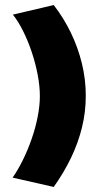

<svg xmlns="http://www.w3.org/2000/svg" viewBox="-20 -702 410 761"><path d="M31 -644Q52 -618 71.5 -579Q91 -540 106 -495Q121 -450 129.5 -405Q138 -360 138 -321Q138 -284 129.5 -240Q121 -196 105.5 -151.5Q90 -107 70.5 -67.5Q51 -28 30 2L193 39Q234 -19 262 -77.5Q290 -136 305 -197Q320 -258 320 -322Q320 -388 304.5 -451Q289 -514 261 -572Q233 -630 193 -682Z"/></svg>

Font: Catamaran Black
Style: Regular
Weight: 900
Designer: Pria Ravichandran
Version: Version 2.000